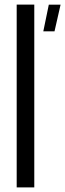

<svg xmlns="http://www.w3.org/2000/svg" viewBox="-20 -820 285 840"><path d="M53 0V-800H130V0ZM169.5 -683 193.5 -799.5H245L218.5 -683Z"/></svg>

Font: Big Shoulders Stencil Display Medium
Style: Regular
Weight: 500
Designer: Patric King
Foundry: XO Type Co
Version: Version 1.000